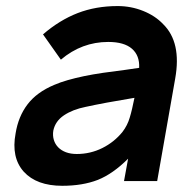

<svg xmlns="http://www.w3.org/2000/svg" viewBox="-20 -598 640 634"><path d="M389.5 0 403 -74Q353 -24 303 -4Q252.5 15.5 185.5 15.5Q101 15.5 58.5 -31Q16.5 -78 31.5 -157.5Q40.5 -213.5 71 -253.5Q101.5 -293.5 158.5 -317.5Q179.5 -326.5 204 -333.5Q228.5 -340.5 257.2 -346.5Q286 -352.5 320.2 -357.5Q354.5 -362.5 395 -367.5L439.5 -374Q441.5 -414.5 415.8 -437Q390 -459.5 337.5 -459.5Q250 -459.5 181 -401L122 -484.5Q176.5 -531.5 236.5 -554.8Q296.5 -578 368.5 -578Q412.5 -578 452.5 -562Q492.5 -546 518.5 -518.5Q580 -458.5 558.5 -338.5L499 0ZM424 -275Q324 -258.5 262.5 -245Q220 -236.5 191.2 -217.2Q162.5 -198 156 -166.5Q153.5 -150 157.8 -136Q162 -122 172.2 -111.5Q182.5 -101 198 -95.2Q213.5 -89.5 233.5 -89.5Q278.5 -89.5 318 -109.2Q357.5 -129 384.5 -162.5Q401 -184 408.5 -210Q412.5 -223 416.2 -239Q420 -255 424 -275Z"/></svg>

Font: Russisch Sans
Style: Bold Italic
Weight: 700
Italic angle: -10°
Designer: Michael Sharanda (font) & Cristiano Sobral (main changes)
Foundry: Michael Sharanda
Version: Version 2.00;September 8, 2020;FontCreator 13.0.0.2681 64-bi